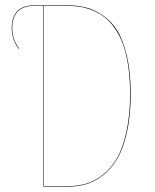

<svg xmlns="http://www.w3.org/2000/svg" viewBox="-20 -700 580 720"><path d="M229 -680.2Q267.6 -680.2 299.8 -672.6Q332 -665 364.7 -643.1Q397.5 -621.1 419.7 -585.4Q441.9 -549.8 456.1 -489.3Q470.2 -428.7 470.2 -348.1Q470.2 -267.6 456.3 -205.3Q442.4 -143.1 419.9 -105Q397.5 -66.9 366 -42.5Q334.5 -18.1 302.5 -9Q270.5 0 233.9 0H143.1V-678.2H109.9Q25.9 -678.2 25.9 -594.2Q25.9 -553.2 51.8 -518.1L49.8 -517.1Q23.9 -553.2 23.9 -594.2Q23.9 -680.2 109.9 -680.2ZM233.9 -2Q270.5 -2 302.2 -11Q334 -20 365.2 -44.2Q396.5 -68.4 418.5 -106.2Q440.4 -144 454.1 -206.1Q467.8 -268.1 467.8 -348.1Q467.8 -405.8 460.7 -453.1Q453.6 -500.5 441.2 -534.2Q428.7 -567.9 410.6 -593.8Q392.6 -619.6 372.3 -635.3Q352.1 -650.9 327.4 -660.9Q302.7 -670.9 279.3 -674.6Q255.9 -678.2 229 -678.2H145V-2Z"/></svg>

Font: Fira Sans Compressed Two
Style: Regular
Weight: 100
Width: 1
Designer: Carrois Corporate & Edenspiekermann AG
Foundry: Carrois Corporate GbR & Edenspiekermann AG
Version: Version 4.203;PS 004.203;hotconv 1.0.88;makeotf.lib2.5.64775